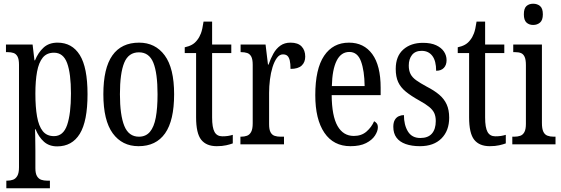

<svg xmlns="http://www.w3.org/2000/svg" viewBox="-20 -775 3014 1031"><path d="M14 236V195H20Q36 195 50 190Q64 185 73 169.5Q82 154 82 123V-427Q82 -457 74 -471.5Q66 -486 52.5 -490.5Q39 -495 22 -495H12V-536H155L165 -451H168Q185 -493 214 -519.5Q243 -546 289 -546Q367 -546 408.5 -479.5Q450 -413 450 -269Q450 -124 408.5 -56.5Q367 11 287 11Q244 11 216 -14Q188 -39 171 -81H168Q169 -67 169 -49Q169 -31 169.5 -10.5Q170 10 170 33V128Q170 157 179 171.5Q188 186 202 190.5Q216 195 231 195H248V236ZM270 -44Q320 -44 340.5 -104Q361 -164 361 -273Q361 -380 340.5 -436Q320 -492 270 -492Q231 -492 209.5 -465.5Q188 -439 179 -390Q170 -341 170 -272Q170 -200 179 -149Q188 -98 209.5 -71Q231 -44 270 -44Z M724 10Q636 10 585.5 -59Q535 -128 535 -269Q535 -409 583.5 -477.5Q632 -546 727 -546Q814 -546 864.5 -477.5Q915 -409 915 -269Q915 -128 866.5 -59Q818 10 724 10ZM726 -41Q763 -41 785 -67Q807 -93 816.5 -143.5Q826 -194 826 -269Q826 -382 803.5 -438Q781 -494 726 -494Q670 -494 647 -438Q624 -382 624 -269Q624 -157 647.5 -99Q671 -41 726 -41Z M1144 10Q1088 10 1060.5 -24.5Q1033 -59 1033 -145V-490H972V-521Q995 -526 1011 -535Q1027 -544 1039 -560Q1051 -575 1059 -596Q1067 -617 1073 -659H1119V-536H1222V-490H1119V-144Q1119 -90 1132 -66.5Q1145 -43 1174 -43Q1191 -43 1204 -45Q1217 -47 1230 -51V-5Q1217 0 1195 5Q1173 10 1144 10Z M1271 0V-41H1274Q1292 -41 1306 -46Q1320 -51 1328.5 -66.5Q1337 -82 1337 -113V-427Q1337 -457 1329 -471.5Q1321 -486 1307 -490.5Q1293 -495 1275 -495H1272V-536H1406L1419 -428H1422Q1433 -460 1448 -487Q1463 -514 1485.5 -530Q1508 -546 1540 -546Q1580 -546 1599.5 -525.5Q1619 -505 1619 -471Q1619 -441 1600 -423Q1581 -405 1540 -405Q1540 -433 1536 -450Q1532 -467 1523.5 -475Q1515 -483 1499 -483Q1481 -483 1467 -464Q1453 -445 1443.5 -414.5Q1434 -384 1429.5 -347.5Q1425 -311 1425 -276V-108Q1425 -79 1433 -64.5Q1441 -50 1455 -45.5Q1469 -41 1486 -41H1505V0Z M1862 10Q1771 10 1722 -62Q1673 -134 1673 -264Q1673 -405 1720.5 -475.5Q1768 -546 1854 -546Q1934 -546 1979 -484.5Q2024 -423 2024 -304V-264H1761Q1762 -152 1792.5 -98.5Q1823 -45 1880 -45Q1921 -45 1948 -68.5Q1975 -92 1989 -124Q1997 -120 2003 -112.5Q2009 -105 2009 -91Q2009 -71 1993.5 -47Q1978 -23 1945.5 -6.5Q1913 10 1862 10ZM1938 -313Q1937 -395 1918.5 -445.5Q1900 -496 1856 -496Q1811 -496 1787.5 -448.5Q1764 -401 1762 -313Z M2235 10Q2191 10 2158.5 -1.5Q2126 -13 2109 -36Q2092 -59 2092 -94Q2092 -117 2100 -131Q2108 -145 2121.5 -151Q2135 -157 2149 -157Q2149 -104 2170.5 -69Q2192 -34 2237 -34Q2279 -34 2299.5 -58Q2320 -82 2320 -125Q2320 -150 2312 -167.5Q2304 -185 2284.5 -201Q2265 -217 2232 -235Q2187 -260 2159 -283Q2131 -306 2118 -334.5Q2105 -363 2105 -405Q2105 -473 2145.5 -509Q2186 -545 2251 -545Q2294 -545 2322 -532Q2350 -519 2364 -498Q2378 -477 2378 -452Q2378 -426 2363.5 -410.5Q2349 -395 2322 -395Q2322 -448 2301.5 -475Q2281 -502 2244 -502Q2210 -502 2192.5 -480Q2175 -458 2175 -423Q2175 -396 2184.5 -377.5Q2194 -359 2215 -344Q2236 -329 2271 -310Q2312 -289 2338.5 -266.5Q2365 -244 2378.5 -214.5Q2392 -185 2392 -143Q2392 -73 2350.5 -31.5Q2309 10 2235 10Z M2610 10Q2554 10 2526.5 -24.5Q2499 -59 2499 -145V-490H2438V-521Q2461 -526 2477 -535Q2493 -544 2505 -560Q2517 -575 2525 -596Q2533 -617 2539 -659H2585V-536H2688V-490H2585V-144Q2585 -90 2598 -66.5Q2611 -43 2640 -43Q2657 -43 2670 -45Q2683 -47 2696 -51V-5Q2683 0 2661 5Q2639 10 2610 10Z M2731 0V-41H2741Q2760 -41 2774 -46Q2788 -51 2796 -66Q2804 -81 2804 -110V-425Q2804 -455 2797 -470Q2790 -485 2777.5 -490Q2765 -495 2746 -495H2736V-536H2890V-115Q2890 -84 2897.5 -68Q2905 -52 2919.5 -46.5Q2934 -41 2953 -41H2963V0ZM2843 -641Q2821 -641 2807 -654Q2793 -667 2793 -698Q2793 -730 2807 -742.5Q2821 -755 2843 -755Q2865 -755 2880 -742.5Q2895 -730 2895 -698Q2895 -667 2880 -654Q2865 -641 2843 -641Z"/></svg>

Font: Noto Serif ExtraCondensed
Style: Regular
Weight: 400
Width: 2
Designer: Monotype Design Team
Foundry: Monotype Imaging Inc.
Version: Version 2.013